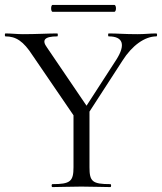

<svg xmlns="http://www.w3.org/2000/svg" viewBox="-23 -761 659 781"><path d="M191 -713H442C451 -713 451 -741 442 -741H191C183 -741 183 -713 191 -713ZM613 -625C584 -625 569 -622 536 -622C482 -622 456 -625 419 -625C416 -625 416 -613 419 -613C478 -613 489 -579 450 -518L329 -331L168 -568C146 -598 158 -613 210 -613C213 -613 213 -625 210 -625C175 -625 124 -622 70 -622C48 -622 22 -625 -1 -625C-4 -625 -4 -613 -1 -613C42 -613 72 -594 110 -535L276 -292V-81C276 -23 263 -12 190 -12C186 -12 186 0 190 0C222 0 264 -2 308 -2C354 -2 394 0 426 0C430 0 430 -12 426 -12C352 -12 341 -23 341 -81V-307L475 -514C514 -576 566 -613 613 -613C617 -613 617 -625 613 -625Z"/></svg>

Font: Cormorant SC
Style: Regular
Weight: 400
Designer: Christian Thalmann (Catharsis Fonts)
Version: Version 1.000;PS 001.000;hotconv 1.0.70;makeotf.lib2.5.58329